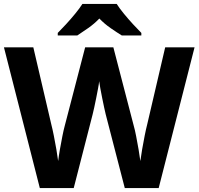

<svg xmlns="http://www.w3.org/2000/svg" viewBox="-20 -954 1007 974"><path d="M967 -714 785 0H613L516 -375Q513 -386 508.5 -408Q504 -430 498.5 -456Q493 -482 489 -505.5Q485 -529 483 -542Q482 -529 477.5 -505.5Q473 -482 468 -456.5Q463 -431 458 -408.5Q453 -386 450 -374L354 0H182L0 -714H149L240 -324Q246 -301 253 -266Q260 -231 266 -196Q272 -161 275 -137Q278 -162 284 -196.5Q290 -231 296.5 -263.5Q303 -296 308 -314L412 -714H555L659 -314Q664 -297 670.5 -264Q677 -231 683 -196Q689 -161 692 -137Q695 -161 701 -196Q707 -231 714 -266Q721 -301 727 -324L818 -714ZM572 -934Q586 -912 608.5 -884.5Q631 -857 655 -831Q679 -805 697 -787V-774H598Q572 -790 541 -811.5Q510 -833 484 -860Q458 -833 428 -812Q398 -791 372 -774H273V-787Q291 -805 315 -831Q339 -857 361.5 -884.5Q384 -912 398 -934Z"/></svg>

Font: Noto IKEA Arabic
Style: Bold
Weight: 700
Designer: Monotype Design Team
Foundry: Monotype Imaging Inc.
Version: Version 1.200